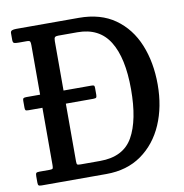

<svg xmlns="http://www.w3.org/2000/svg" viewBox="-83 -829 872 908"><g transform="rotate(-10 353.0 -375.0)"><path d="M26.5 -17V-47Q26.5 -59 29.8 -62.5Q33 -66 44.5 -66H95.5Q107.5 -66 109.5 -70.2Q111.5 -74.5 111.5 -86.5V-361H45.5Q33.5 -361 30.8 -363.8Q28 -366.5 28 -376.5V-409.5Q28 -418.5 31.5 -421.2Q35 -424 45.5 -424H111.5V-661.5Q111.5 -674.5 109 -679.2Q106.5 -684 93.5 -684H54.5Q38.5 -684 32.5 -686.5Q26.5 -689 26.5 -702.5V-734Q26.5 -744 34 -747Q41.5 -750 54 -750H355Q459 -750 528.5 -700.8Q598 -651.5 632.8 -566.5Q667.5 -481.5 667.5 -375Q667.5 -268.5 630.8 -183.8Q594 -99 524 -49.5Q454 0 355 0H45Q33.5 0 30 -3Q26.5 -6 26.5 -17ZM243.5 -66H336.5Q448.5 -66 494 -146Q539.5 -226 539.5 -375Q539.5 -525.5 490.2 -604.8Q441 -684 336.5 -684H244Q233 -684 228.5 -680Q224 -676 224 -661V-424H357Q368 -424 370.5 -421.5Q373 -419 373 -409.5V-378Q373 -368.5 370.5 -364.8Q368 -361 355.5 -361H224V-84Q224 -71.5 227 -68.8Q230 -66 243.5 -66Z"/></g></svg>

Font: Besley* Narrow Medium
Style: Regular
Weight: 500
Width: 4
Designer: Owen Earl
Foundry: indestructible type*
Version: Version 3.000; ttfautohint (v1.8.3)